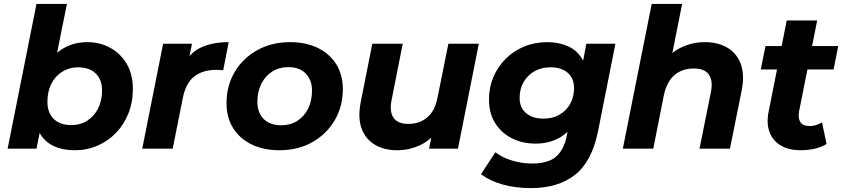

<svg xmlns="http://www.w3.org/2000/svg" viewBox="-20 -762 4319 984"><path d="M19 0 167 -742H323L260 -429L218 -272L194 -134L167 0ZM363 8Q301 8 254.5 -14Q208 -36 182.5 -81.5Q157 -127 157 -196Q157 -269 175 -333Q193 -397 228 -444.5Q263 -492 313.5 -519Q364 -546 428 -546Q491 -546 544 -517.5Q597 -489 629 -435.5Q661 -382 661 -305Q661 -238 638 -180.5Q615 -123 574.5 -81Q534 -39 480 -15.5Q426 8 363 8ZM345 -121Q392 -121 427 -143.5Q462 -166 482.5 -205.5Q503 -245 503 -298Q503 -353 471 -385Q439 -417 380 -417Q335 -417 299 -394.5Q263 -372 243 -332.5Q223 -293 223 -240Q223 -185 255 -153Q287 -121 345 -121Z M709 0 816 -538H964L933 -385L919 -429Q955 -494 1013 -520Q1071 -546 1152 -546L1124 -402Q1114 -403 1105.5 -403.5Q1097 -404 1088 -404Q1019 -404 975.5 -370Q932 -336 917 -260L865 0Z M1412 8Q1330 8 1269 -22Q1208 -52 1174.5 -106Q1141 -160 1141 -233Q1141 -323 1183 -393.5Q1225 -464 1298.5 -505Q1372 -546 1466 -546Q1549 -546 1609.5 -516Q1670 -486 1703.5 -432.5Q1737 -379 1737 -305Q1737 -216 1695 -145Q1653 -74 1580 -33Q1507 8 1412 8ZM1422 -120Q1468 -120 1503.5 -142.5Q1539 -165 1559 -205Q1579 -245 1579 -298Q1579 -352 1547 -385Q1515 -418 1457 -418Q1411 -418 1375.5 -395.5Q1340 -373 1319.5 -333Q1299 -293 1299 -240Q1299 -185 1331 -152.5Q1363 -120 1422 -120Z M2015 8Q1949 8 1901 -20.5Q1853 -49 1833 -104Q1813 -159 1829 -240L1888 -538H2044L1987 -250Q1975 -191 1996.5 -159Q2018 -127 2073 -127Q2131 -127 2170.5 -161Q2210 -195 2223 -265L2278 -538H2434L2327 0H2179L2209 -152L2231 -106Q2193 -47 2136 -19.5Q2079 8 2015 8Z M2701 202Q2623 202 2557.5 184Q2492 166 2445 131L2519 18Q2551 44 2601.5 60Q2652 76 2708 76Q2789 76 2829.5 41Q2870 6 2884 -63L2903 -160L2939 -286L2963 -422L2985 -538H3134L3045 -90Q3014 65 2927.5 133.5Q2841 202 2701 202ZM2724 -26Q2658 -26 2604 -53Q2550 -80 2518 -130.5Q2486 -181 2486 -252Q2486 -314 2508.5 -367Q2531 -420 2571.5 -460.5Q2612 -501 2666.5 -523.5Q2721 -546 2786 -546Q2845 -546 2893 -524Q2941 -502 2967.5 -453Q2994 -404 2987 -322Q2981 -233 2948 -166.5Q2915 -100 2858.5 -63Q2802 -26 2724 -26ZM2766 -154Q2812 -154 2847 -174Q2882 -194 2902 -229.5Q2922 -265 2922 -311Q2922 -360 2890 -388.5Q2858 -417 2801 -417Q2755 -417 2719.5 -397Q2684 -377 2663.5 -341.5Q2643 -306 2643 -260Q2643 -211 2676 -182.5Q2709 -154 2766 -154Z M3592 -546Q3660 -546 3708 -517.5Q3756 -489 3776.5 -434Q3797 -379 3781 -298L3721 0H3565L3623 -288Q3635 -347 3613.5 -379Q3592 -411 3535 -411Q3476 -411 3436.5 -377Q3397 -343 3382 -273L3328 0H3172L3320 -742H3476L3405 -386L3374 -432Q3413 -491 3470.5 -518.5Q3528 -546 3592 -546Z M4082 8Q4024 8 3983 -15.5Q3942 -39 3924.5 -83.5Q3907 -128 3919 -189L4012 -657H4168L4075 -190Q4069 -156 4082 -136Q4095 -116 4130 -116Q4146 -116 4162.5 -121Q4179 -126 4193 -135L4216 -24Q4187 -6 4152 1Q4117 8 4082 8ZM3879 -406 3903 -526H4276L4252 -406Z"/></svg>

Font: MOST Montserrat
Style: Bold Italic
Weight: 700
Italic angle: -11.3°
Designer: Julieta Ulanovsky
Foundry: Julieta Ulanovsky
Version: Version 8.000;March 11, 2024;FontCreator 15.0.0.2926 64-bit